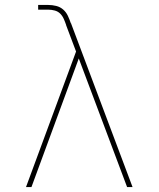

<svg xmlns="http://www.w3.org/2000/svg" viewBox="-20 -755 640 775"><path d="M85 0 287 -547 247 -653V-654Q243 -666 237.5 -678.5Q232 -691 223 -700Q214 -709 201 -712.5Q188 -716 175 -716H134V-735H175Q191 -735 207 -731Q223 -727 235 -716.5Q247 -706 254 -691Q261 -676 266 -661H267V-660L515 0H493L298 -519L107 0Z"/></svg>

Font: Iosevka HT Thin Extended
Style: Regular
Weight: 100
Width: 7
Monospace: yes
Designer: Belleve Invis
Foundry: Belleve Invis
Version: Version 32.3.0; ttfautohint (v1.8.4)